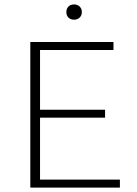

<svg xmlns="http://www.w3.org/2000/svg" viewBox="-20 -848 620 868"><path d="M315 -759Q299 -759 289.5 -768.5Q280 -778 280 -793Q280 -809 289.5 -818.5Q299 -828 315 -828Q330 -828 340 -818.5Q350 -809 350 -793Q350 -778 340 -768.5Q330 -759 315 -759ZM161 -36H522V0H117V-658H493V-622H161V-352H455V-316H161Z"/></svg>

Font: EauTest Light
Style: Regular
Weight: 300
Designer: Christian Thalmann (Catharsis Fonts)
Version: Version 0.001;PS 000.001;hotconv 1.0.88;makeotf.lib2.5.64775